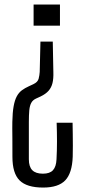

<svg xmlns="http://www.w3.org/2000/svg" viewBox="-20 -620 375 847"><path d="M170.3 207.4Q98.4 207.4 66.6 176Q34.8 144.6 34.8 71.8Q34.8 20.4 34.6 -8.5Q34.4 -37.3 34.2 -53.3Q34 -69.4 34.4 -81.9Q35.2 -124 40.1 -151Q44.9 -178 53.9 -194.7Q62.8 -211.4 76.3 -221.5Q89.9 -231.6 107.9 -239.7L127.2 -248.7Q146.6 -257.8 150.5 -273Q154.4 -288.2 155.2 -302.8L158.4 -436.6H212.8L215.4 -302Q216.4 -273.7 211.6 -253.8Q206.8 -233.9 194.3 -219.6Q181.9 -205.4 159 -194.4L139.2 -185.3Q124.7 -178.7 118 -166.4Q111.2 -154 109.2 -133.4Q107.3 -112.8 107.3 -81.9V82.7Q107.3 115.5 122.5 130.8Q137.7 146.2 169.3 146.2Q199.7 146.2 213.7 130.8Q227.8 115.5 229.3 82.7Q231.4 44.6 231.4 4.1Q231.4 -36.5 229.9 -78.7H300.2Q300.7 -53.6 301 -28Q301.4 -2.4 301.4 22.5Q301.4 47.4 300.8 71.4Q298.2 143.8 267.8 175.6Q237.4 207.4 170.3 207.4ZM128.2 -506.7V-600H244.5V-506.7Z"/></svg>

Font: Big Shoulders Thin
Style: Regular
Weight: 100
Designer: Patric King
Foundry: XO Type Co
Version: Version 2.002